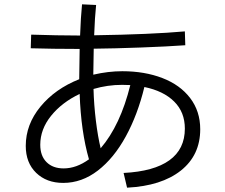

<svg xmlns="http://www.w3.org/2000/svg" viewBox="-20 -832 1040 887"><path d="M905 -235Q905 -115 815.5 -44Q726 27 567 35L551 -33Q691 -40 762.5 -91.5Q834 -143 834 -238Q834 -314 784.5 -363Q735 -412 647 -430Q616 -302 561 -201.5Q506 -101 432 -44Q358 13 272 13Q195 13 147 -33.5Q99 -80 99 -158Q99 -257 167 -339.5Q235 -422 346 -466V-469Q346 -508 348 -606H337Q226 -606 122 -609L124 -672Q250 -668 335 -668H350Q353 -752 359 -812L424 -809Q418 -752 415 -669Q677 -673 834 -687L836 -623Q753 -617 630.5 -612.5Q508 -608 413 -607Q411 -519 411 -487Q480 -503 545 -503Q648 -503 730 -471.5Q812 -440 858.5 -379Q905 -318 905 -235ZM582 -439Q569 -440 544 -440Q477 -440 412 -421Q414 -347 423 -274Q432 -201 445 -147Q536 -253 582 -439ZM274 -54Q333 -54 391 -96Q354 -224 348 -398Q266 -359 216 -297Q166 -235 166 -163Q166 -112 195 -83Q224 -54 274 -54Z"/></svg>

Font: PlemolJP35 Console
Style: Regular
Weight: 400
Version: v2.0.3; ttfautohint (v1.8.4.7-5d5b-dirty) -l 6 -r 45 -G 200 